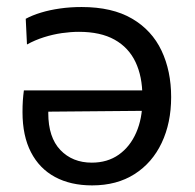

<svg xmlns="http://www.w3.org/2000/svg" viewBox="-20 -528 567 558"><path d="M247.8 10.8Q185.1 10.8 139.8 -13.7Q94.5 -38.1 70 -85.6Q45.4 -133 45.4 -202.2Q45.4 -220.9 46.4 -235.7Q47.4 -250.6 49.4 -265.2L121.9 -228.6Q121.4 -221.5 120.8 -214.1Q120.3 -206.6 120.3 -199.4Q120.3 -128.9 155.4 -92.1Q190.6 -55.3 246.8 -55.3Q292.3 -55.3 325.2 -78.5Q358.1 -101.8 375.9 -142.7Q393.8 -183.6 393.8 -236.2V-247.8Q393.8 -305.7 373.8 -347.8Q353.8 -389.9 313 -412.7Q272.2 -435.5 209.4 -435.5Q185.9 -435.5 159.8 -431.8Q133.6 -428 107.7 -419.8Q81.7 -411.6 58.4 -398.7L54.8 -473.4Q73.8 -483.7 99.2 -491.4Q124.5 -499.1 154.3 -503.3Q184.1 -507.6 217.2 -507.6Q306.2 -507.6 363.8 -473.8Q421.4 -440.1 449.4 -380.9Q477.4 -321.7 477.4 -245.8Q477.4 -170.8 449.9 -112.8Q422.5 -54.8 371 -22Q319.6 10.8 247.8 10.8ZM100.1 -203.3 49.4 -222.4V-265.2H442.8V-206.3Z"/></svg>

Font: Commissioner Thin
Style: Regular
Weight: 100
Designer: Kostas Bartsokas
Foundry: Kostas Bartsokas
Version: Version 1.001;gftools[0.9.23]